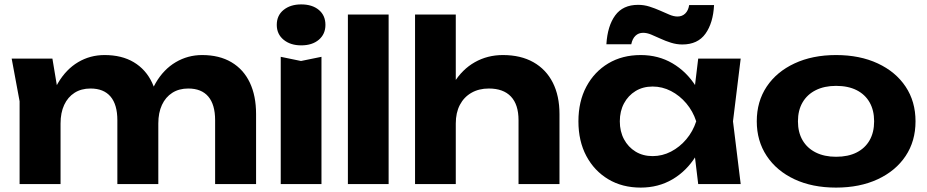

<svg xmlns="http://www.w3.org/2000/svg" viewBox="-20 -836 4210 872"><path d="M33 -570H218L255 -348V0H69V-376ZM455 -586Q533 -586 587.5 -553.5Q642 -521 670.5 -461Q699 -401 699 -318V0H513V-290Q513 -361 482 -397.5Q451 -434 391 -434Q349 -434 318.5 -414.5Q288 -395 271.5 -359.5Q255 -324 255 -275L196 -306Q207 -397 243.5 -459Q280 -521 334.5 -553.5Q389 -586 455 -586ZM898 -586Q976 -586 1031 -553.5Q1086 -521 1114.5 -461Q1143 -401 1143 -318V0H957V-290Q957 -361 926 -397.5Q895 -434 835 -434Q793 -434 762.5 -414.5Q732 -395 715.5 -359.5Q699 -324 699 -275L640 -306Q651 -397 687 -459Q723 -521 778 -553.5Q833 -586 898 -586Z M1255 -578 1347 -559 1440 -578V0H1255ZM1348 -630Q1299 -630 1268 -655.5Q1237 -681 1237 -723Q1237 -766 1268 -791Q1299 -816 1348 -816Q1398 -816 1428 -791Q1458 -766 1458 -723Q1458 -681 1428 -655.5Q1398 -630 1348 -630Z M1560 -770H1745V0H1560Z M1865 -770H2050V0H1865ZM2264 -586Q2345 -586 2402.5 -553.5Q2460 -521 2490.5 -461Q2521 -401 2521 -318V0H2335V-290Q2335 -361 2300.5 -397.5Q2266 -434 2200 -434Q2155 -434 2121 -414.5Q2087 -395 2068.5 -359.5Q2050 -324 2050 -275L1991 -306Q2003 -397 2041 -459Q2079 -521 2136.5 -553.5Q2194 -586 2264 -586Z M3151 0 3126 -207 3153 -285 3126 -362 3151 -570H3344L3309 -285L3344 0ZM3197 -285Q3182 -194 3140 -126.5Q3098 -59 3034 -21.5Q2970 16 2890 16Q2806 16 2742.5 -22Q2679 -60 2643 -127.5Q2607 -195 2607 -285Q2607 -375 2643 -442.5Q2679 -510 2742.5 -548Q2806 -586 2890 -586Q2970 -586 3034 -548.5Q3098 -511 3140.5 -444Q3183 -377 3197 -285ZM2795 -285Q2795 -239 2814 -203.5Q2833 -168 2866.5 -147.5Q2900 -127 2944 -127Q2988 -127 3027.5 -147.5Q3067 -168 3097 -203.5Q3127 -239 3142 -285Q3127 -331 3097 -366.5Q3067 -402 3027.5 -422.5Q2988 -443 2944 -443Q2900 -443 2866.5 -422.5Q2833 -402 2814 -366.5Q2795 -331 2795 -285ZM2734 -635Q2739 -718 2774 -766Q2809 -814 2878 -814Q2905 -814 2930 -806Q2955 -798 2977.5 -788Q3000 -778 3020 -769.5Q3040 -761 3057 -761Q3078 -761 3092 -774.5Q3106 -788 3110 -813H3223Q3219 -732 3184 -683Q3149 -634 3079 -634Q3053 -634 3027.5 -642Q3002 -650 2979.5 -660.5Q2957 -671 2937.5 -679Q2918 -687 2901 -687Q2880 -687 2866 -673.5Q2852 -660 2847 -635Z M3777 16Q3669 16 3588 -22Q3507 -60 3462 -128Q3417 -196 3417 -285Q3417 -375 3462 -442.5Q3507 -510 3588.5 -548Q3670 -586 3777 -586Q3885 -586 3966.5 -548Q4048 -510 4093 -442.5Q4138 -375 4138 -285Q4138 -195 4093 -127.5Q4048 -60 3966.5 -22Q3885 16 3777 16ZM3777 -124Q3832 -124 3870.5 -143.5Q3909 -163 3929.5 -199Q3950 -235 3950 -285Q3950 -335 3929.5 -371Q3909 -407 3870.5 -426.5Q3832 -446 3777 -446Q3724 -446 3685 -426.5Q3646 -407 3625 -371Q3604 -335 3604 -285Q3604 -235 3625 -199Q3646 -163 3685 -143.5Q3724 -124 3777 -124Z"/></svg>

Font: Unbounded SemiBold
Style: Regular
Weight: 600
Designer: Luke Prowse, Jean-Baptiste Morizot, Fátima Lázaro, Florian Runge
Foundry: NaN
Version: Version 1.700